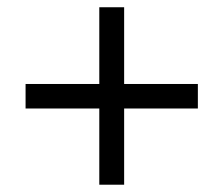

<svg xmlns="http://www.w3.org/2000/svg" viewBox="-20 -593 612 524"><path d="M520 -363.8V-296.9H318.8V-88.9H251V-296.9H49.8V-363.8H251V-573.2H318.8V-363.8Z"/></svg>

Font: Noto Sans Oriya
Style: Regular
Weight: 400
Designer: Monotype Design team
Foundry: Monotype Imaging Inc.
Version: Version 1.00 uh